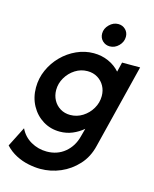

<svg xmlns="http://www.w3.org/2000/svg" viewBox="-152 -684 791 985"><g transform="rotate(15 244.0 -192.0)"><path d="M156.9 218.8Q127.8 218.8 93.8 211.8Q59.7 204.9 27.4 188.2Q-4.9 171.5 -29.9 144.4L23.6 38.9Q43.1 79.9 81.9 102.1Q120.8 124.3 166 124.3Q222.2 124.3 262.2 91.3Q302.1 58.3 316 4.2L327.8 -39.6Q302.8 -18.1 271.5 -4.9Q240.3 8.3 204.2 8.3Q154.9 8.3 114.9 -16.3Q75 -41 51.7 -83.7Q28.5 -126.4 28.5 -179.2Q28.5 -228.5 48.3 -272.9Q68.1 -317.4 102.1 -351.7Q136.1 -386.1 179.9 -405.9Q223.6 -425.7 270.1 -425.7Q312.5 -425.7 348.6 -409.7Q384.7 -393.8 409.7 -365.3L422.2 -416.7H518.1L406.9 29.9Q392.4 91 353.8 133Q315.3 175 264.2 196.9Q213.2 218.8 156.9 218.8ZM234 -88.2Q269.4 -88.2 299.7 -107.3Q329.9 -126.4 347.9 -157.3Q366 -188.2 366 -223.6Q366 -252.8 353.1 -276.4Q340.3 -300 317 -314.2Q293.8 -328.5 263.2 -328.5Q227.8 -328.5 197.9 -309.4Q168.1 -290.3 150 -259.4Q131.9 -228.5 131.9 -193.8Q131.9 -164.6 144.8 -140.6Q157.6 -116.7 180.9 -102.4Q204.2 -88.2 234 -88.2ZM338.9 -480.6Q316.7 -480.6 300.7 -495.8Q284.7 -511.1 284.7 -534.7Q284.7 -561.1 305.6 -581.9Q326.4 -602.8 352.8 -602.8Q375.7 -602.8 391.3 -587.5Q406.9 -572.2 406.9 -549.3Q406.9 -522.2 386.5 -501.4Q366 -480.6 338.9 -480.6Z"/></g></svg>

Font: Afacad SemiBold
Style: Italic
Weight: 600
Italic angle: -14°
Designer: Kristian Moeller
Foundry: Dicotype
Version: Version 1.000